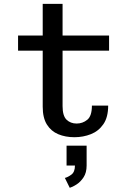

<svg xmlns="http://www.w3.org/2000/svg" viewBox="-20 -678 690 962"><path d="M194 -143.5V-424H70.5V-500H194V-658.5H293.5V-500H526.5V-424H293.5V-146.5Q293.5 -97.5 313.5 -78.2Q333.5 -59 364 -59Q394 -59 417.2 -77.8Q440.5 -96.5 440.5 -149H522Q522 -90.5 498 -55.8Q474 -21 435.5 -5.8Q397 9.5 353 9.5Q308 9.5 272 -5.5Q236 -20.5 215 -54Q194 -87.5 194 -143.5ZM313.5 151.5V52H414V151.5Q414 187 398.8 210.2Q383.5 233.5 363.5 246.2Q343.5 259 329.5 263L305 213.5Q320 210 337.8 196.8Q355.5 183.5 355.5 151.5Z"/></svg>

Font: Trispace
Style: Regular
Weight: 400
Designer: Tyler Finck
Foundry: Etcetera Type Company
Version: Version 1.210; ttfautohint (v1.8.3)